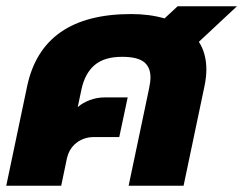

<svg xmlns="http://www.w3.org/2000/svg" viewBox="-25 -595 779 615"><path d="M62 -319Q111 -550 395 -550Q454 -550 502 -536L544 -575H734L612 -461Q636 -424 636 -372Q636 -348 630 -319L563 0H387L452 -309Q457 -332 457 -347Q457 -380 436 -396.5Q415 -413 366 -413Q309 -413 278 -386.5Q247 -360 236 -309L224 -252Q240 -266 263 -274.5Q286 -283 310 -283H384L357 -156H276Q244 -156 220 -137.5Q196 -119 189 -86L171 0H-5Z"/></svg>

Font: Prompt
Style: Bold Italic
Weight: 700
Italic angle: -12°
Designer: Katatrad Team
Foundry: CadsonDemak
Version: Version 1.001